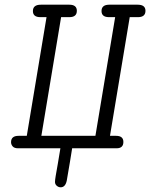

<svg xmlns="http://www.w3.org/2000/svg" viewBox="-20 -631 639 817"><path d="M27 -26Q27 -53 59 -53H94L178 -558H152Q120 -558 120 -584Q120 -611 154 -611H275Q307 -611 307 -585Q307 -558 275 -558H240L156 -53H386L470 -558H444Q412 -558 412 -584Q412 -611 445 -611H566Q599 -611 599 -585Q599 -558 567 -558H532L448 -53H474Q505 -53 505 -27Q505 0 476 0H287Q280 46 264 138Q258 166 238 166Q229 166 221.5 159.5Q214 153 214 143Q214 135 217 117.5Q220 100 226 66Q232 32 237 0H57Q41 0 34 -8Q27 -16 27 -26Z"/></svg>

Font: CMU Typewriter Text
Style: LightOblique
Weight: 200
Italic angle: -9.46001°
Version: Version 0.7.0